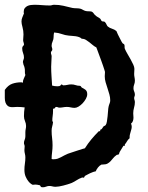

<svg xmlns="http://www.w3.org/2000/svg" viewBox="-25 -749 618 803"><path d="M539.1 -353Q539.1 -349.1 537.6 -345.9Q536.1 -342.8 536.1 -338.9Q536.1 -334.5 537.6 -330.6Q539.1 -326.7 539.1 -321.8Q539.1 -310.5 535.6 -298.8Q532.2 -287.1 532.2 -274.9Q532.2 -270.5 532.7 -266.1Q533.2 -261.7 533.2 -256.8Q533.2 -250 531 -243.2Q528.8 -236.3 522.9 -231.9Q525.9 -226.1 525.9 -219.2Q525.9 -213.4 524.4 -208.3Q522.9 -203.1 521.5 -198Q520 -192.9 518.6 -187.5Q517.1 -182.1 517.1 -175.8V-170.9Q510.3 -165.5 506.3 -158.2Q502.4 -150.9 497.1 -145V-139.2H491.2L475.1 -112.8Q473.6 -106.4 472.2 -104.5Q470.7 -102.5 469.2 -102.1Q467.8 -101.6 465.8 -101.8Q463.9 -102.1 461.9 -100.1Q453.6 -94.2 448.2 -87.4Q442.9 -80.6 437.3 -74.7Q431.6 -68.8 424.6 -64.9Q417.5 -61 405.8 -61H399.9Q391.1 -56.6 385 -48.8Q378.9 -41 375 -32.2Q370.1 -31.7 364 -29.5Q357.9 -27.3 351.6 -24.4Q345.2 -21.5 339.6 -18.3Q334 -15.1 330.1 -13.2L326.2 -5.9H325.2Q323.7 -5.9 321.5 -6.3Q319.3 -6.8 317.9 -6.8L316.9 -5.9Q305.7 -2 295.7 4.6Q285.6 11.2 274.9 16.1Q267.1 19 257.8 22Q248.5 24.9 239.5 27.1Q230.5 29.3 221.9 30.8Q213.4 32.2 207 32.2Q200.2 32.2 194.1 30.5Q188 28.8 181.2 28.8Q174.3 28.8 168 31.5Q161.6 34.2 154.8 34.2Q152.3 34.2 149.9 33.9Q147.5 33.7 146 32.2L142.1 25.9Q129.4 22.9 123 22.9Q120.1 22.9 117.2 23.4Q114.3 23.9 111.8 23.9Q110.8 23.9 105.5 20.5Q100.1 17.1 93.8 9.3Q87.4 1.5 82.3 -10.3Q77.1 -22 77.1 -39.1Q77.1 -51.8 79.1 -64.7Q81.1 -77.6 81.1 -90.8Q81.1 -98.6 79.1 -106Q77.1 -113.3 77.1 -121.1Q77.1 -125 77.6 -128.7Q78.1 -132.3 78.1 -136.2Q78.1 -140.6 76.7 -143.8Q75.2 -147 75.2 -150.9Q75.2 -157.7 78.1 -164.3Q81.1 -170.9 81.1 -179.2V-195.8Q81.1 -202.6 82.5 -209Q84 -215.3 84 -222.2Q84 -232.4 79.6 -242.4Q75.2 -252.4 75.2 -263.2Q75.2 -280.8 78.1 -299.8Q69.8 -300.8 62.5 -301.3Q55.2 -301.8 46.9 -301.8Q41.5 -301.8 36.9 -301.3Q32.2 -300.8 26.9 -300.8Q13.7 -300.8 7.1 -306.4Q0.5 -312 -2.2 -320.6Q-4.9 -329.1 -4.9 -339.4Q-4.9 -349.6 -4.9 -358.9V-373Q8.8 -392.6 26.1 -398.7Q43.5 -404.8 64 -404.8Q66.9 -404.8 70.8 -402.8V-404.8Q70.8 -413.1 74.5 -420.2Q78.1 -427.2 81.1 -435.1Q78.6 -442.4 79.1 -449.7Q79.6 -457 78.1 -463.9Q77.1 -470.2 74.5 -475.6Q71.8 -481 71.8 -486.8L70.8 -487.8Q70.8 -494.1 73 -498.8Q75.2 -503.4 75.2 -508.8Q75.2 -518.1 71.5 -527.1Q67.9 -536.1 67.9 -545.9Q67.9 -551.3 69.6 -554.2Q71.3 -557.1 75.2 -561V-563Q75.2 -567.4 73.5 -572Q71.8 -576.7 71.8 -581.1Q71.8 -586.9 72.5 -593Q73.2 -599.1 73.2 -605Q73.2 -620.6 69.1 -635.3Q64.9 -649.9 64.9 -659.2Q64.9 -668 68.4 -676.3Q71.8 -684.6 75.2 -692.9Q74.2 -694.8 74.2 -699.2Q74.2 -709 78.6 -714.8Q83 -720.7 89.6 -723.9Q96.2 -727.1 103.8 -728Q111.3 -729 118.2 -729Q134.8 -729 151.1 -727.5Q167.5 -726.1 184.1 -726.1Q188.5 -726.1 192.4 -727.5Q196.3 -729 201.2 -729Q222.2 -729 239.7 -724.9Q257.3 -720.7 277.8 -715.8Q286.1 -714.4 294.2 -714.4Q302.2 -714.4 310.1 -712.9Q315.9 -711.4 321.5 -708Q327.1 -704.6 333 -703.1Q338.4 -701.7 346.7 -701.7Q355 -701.7 358.9 -700.2Q363.8 -697.8 367.2 -692.4Q370.6 -687 375 -684.1Q379.4 -679.7 384.5 -677.2Q389.6 -674.8 394 -670.9Q396 -668.9 396.7 -667Q397.5 -665 398.4 -663.3Q399.4 -661.6 401.1 -660.4Q402.8 -659.2 407.2 -659.2Q411.6 -659.2 414.1 -656.7Q416.5 -654.3 418.2 -651.1Q419.9 -647.9 421.6 -644.3Q423.3 -640.6 425.8 -638.2Q433.6 -631.8 443.6 -628.9Q453.6 -626 461.9 -619.1Q463.9 -613.3 468 -605Q472.2 -596.7 476.3 -588.6Q480.5 -580.6 483.6 -574.5Q486.8 -568.4 487.8 -567.9L494.1 -564Q496.6 -559.6 496.1 -554.4Q495.6 -549.3 497.1 -544.9Q501.5 -534.7 508.3 -523.2Q515.1 -511.7 521.5 -500.2Q527.8 -488.8 532.5 -478.5Q537.1 -468.3 537.1 -460.9Q537.1 -455.6 536.6 -450.4Q536.1 -445.3 536.1 -439.9Q536.1 -432.6 537.6 -425.5Q539.1 -418.5 539.1 -411.1Q539.1 -402.8 536.1 -395.5Q533.2 -388.2 533.2 -379.9Q533.2 -373 536.1 -366.7Q539.1 -360.4 539.1 -353ZM339.8 -355Q339.8 -345.7 334.2 -335.7Q328.6 -325.7 320.6 -317.1Q312.5 -308.6 303.5 -303.2Q294.4 -297.9 287.1 -297.9Q278.8 -297.9 271 -299.8Q263.2 -301.8 254.9 -301.8Q246.6 -301.8 239 -300.3Q231.4 -298.8 223.1 -298.8Q220.2 -298.8 217 -300.3Q213.9 -301.8 210.9 -301.8Q206.5 -301.8 205.1 -298.3Q203.6 -294.9 201.2 -294.9Q199.7 -294.9 198.7 -294.4Q197.8 -293.9 196.8 -294.9V-285.2Q196.8 -274.4 195.3 -264.6Q193.8 -254.9 193.8 -245.1Q193.8 -240.7 196.8 -238.8Q195.8 -228.5 193.4 -220.5Q190.9 -212.4 190.9 -202.1Q190.9 -186.5 192.9 -171.6Q194.8 -156.7 194.8 -141.1Q194.8 -127 192.9 -112.5Q190.9 -98.1 190.9 -84Q193.4 -83 195.6 -83Q197.8 -83 200.2 -83Q209 -83 216.1 -85.4Q223.1 -87.9 230.2 -91.6Q237.3 -95.2 244.1 -99.1Q251 -103 258.8 -106Q261.2 -106.9 272.5 -110.6Q283.7 -114.3 296.1 -118.4Q308.6 -122.6 318.8 -125.7Q329.1 -128.9 330.1 -128.9Q342.3 -148.4 356.9 -166Q371.6 -183.6 388.2 -200.2H394V-206.1Q397 -208 397.9 -208Q398.9 -208 399.7 -208.7Q400.4 -209.5 401.9 -211.4Q403.3 -213.4 407.2 -219.2Q408.7 -221.7 411.6 -222.4Q414.6 -223.1 417 -226.1Q420.4 -230.5 422.1 -240.7Q423.8 -251 425 -262.7Q426.3 -274.4 427 -285.6Q427.7 -296.9 429.2 -303.2Q430.7 -310.1 433.3 -316.2Q436 -322.3 436 -329.1Q436 -341.8 432.4 -354.5Q428.7 -367.2 424.6 -379.9Q420.4 -392.6 416.7 -405Q413.1 -417.5 413.1 -430.2Q413.1 -434.6 413.6 -439Q414.1 -443.4 414.1 -448.2Q414.1 -449.7 411.6 -457Q409.2 -464.4 405.8 -474.6Q402.3 -484.9 397.9 -496.8Q393.6 -508.8 389.4 -519.8Q385.3 -530.8 382.3 -539.1Q379.4 -547.4 377.9 -550.8Q370.6 -554.2 363.3 -560.3Q356 -566.4 348.6 -572.3Q341.3 -578.1 334 -582.5Q326.7 -586.9 318.8 -586.9H316.9Q312.5 -591.3 305.9 -593.8Q299.3 -596.2 291.7 -597.4Q284.2 -598.6 276.4 -598.9Q268.6 -599.1 262.2 -600.1Q247.1 -601.6 233.2 -606.7Q219.2 -611.8 204.1 -612.8H201.2Q200.7 -609.9 200.4 -608.6Q200.2 -607.4 200 -606Q199.7 -604.5 199.5 -602.1Q199.2 -599.6 199.2 -594.2Q199.2 -585 195.1 -575.9Q190.9 -566.9 190.9 -558.1Q190.9 -553.2 192.4 -549.6Q193.8 -545.9 193.8 -542Q193.8 -538.1 190.9 -535.4Q188 -532.7 188 -528.8Q188 -524.4 189.5 -520.8Q190.9 -517.1 190.9 -513.2Q190.9 -502 189.9 -491.2Q189 -480.5 189 -470.2Q189 -450.2 190.4 -430.4Q191.9 -410.6 192.9 -391.1Q203.6 -388.2 213.9 -388.2Q220.7 -388.2 224.1 -389.2Q227.5 -390.1 231.9 -396Q234.4 -396 236.1 -394Q237.8 -392.1 240.2 -392.1Q248.5 -392.1 256.6 -394Q264.6 -396 272.9 -396Q282.7 -396 291 -393.1Q299.3 -390.1 309.1 -390.1L312 -389.2L316.9 -382.8Q321.3 -380.4 325.2 -378.4Q329.1 -376.5 332.5 -373.5Q335.9 -370.6 337.9 -366.2Q339.8 -361.8 339.8 -355Z"/></svg>

Font: Margarine
Style: Regular
Weight: 400
Designer: Astigmatic (AOETI)
Foundry: Astigmatic (AOETI)
Version: Version 1.000